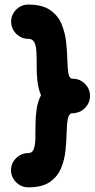

<svg xmlns="http://www.w3.org/2000/svg" viewBox="-20 -783 410 832"><path d="M370.1 -367.2Q370.1 -340.3 352.5 -319.6Q335 -298.8 309.1 -293.9Q309.1 -293.9 308.6 -293.5Q307.6 -293.5 306.6 -293.5Q306.2 -293.5 305.7 -293Q304.7 -293 303.7 -293Q303.2 -293 302.7 -293Q302.2 -293 301.3 -292.5Q300.3 -292.5 299.8 -292.5Q299.3 -292.5 298.3 -292.5Q297.9 -292.5 297.4 -292.5Q296.4 -292.5 295.9 -292.5Q295.9 -292.5 295.4 -292.5Q278.8 -292.5 274.2 -269.3Q269.5 -246.1 268.8 -209.5Q268.1 -172.9 263.9 -131.8Q259.8 -90.8 244.6 -54.2Q229.5 -17.6 196 5.6Q162.6 28.8 102.5 28.8Q72.3 28.8 50 6.8Q27.8 -15.1 27.8 -45.4Q27.8 -76.2 50 -97.9Q72.3 -119.6 102.5 -119.6Q119.6 -119.6 126 -136.2Q132.3 -152.8 133.1 -180.4Q133.8 -208 133.8 -241.2Q133.8 -274.4 138.4 -308.1Q143.1 -341.8 157.7 -370.6Q145.5 -398.9 142.1 -432.1Q138.7 -465.3 138.9 -497.6Q139.2 -529.8 137.9 -556.4Q136.7 -583 129.2 -598.9Q121.6 -614.7 102.5 -614.7Q72.3 -614.7 50.3 -636.7Q28.3 -658.7 28.3 -689Q28.3 -719.7 50.3 -741.5Q72.3 -763.2 102.5 -763.2Q162.6 -763.2 196.5 -740Q230.5 -716.8 246.1 -680.2Q261.7 -643.6 266.4 -602.5Q271 -561.5 271.7 -524.9Q272.5 -488.3 276.4 -465.1Q280.3 -441.9 295.4 -441.9Q296.9 -441.9 298.3 -441.9Q298.3 -441.9 298.8 -441.9Q299.8 -441.9 300.8 -441.9Q300.8 -441.9 300.8 -441.9Q329.6 -439.5 349.9 -418Q370.1 -396.5 370.1 -367.2Z"/></svg>

Font: Mikhak ExtraBold
Style: Regular
Weight: 800
Designer: Amin Abedi
Version: Version 3.3